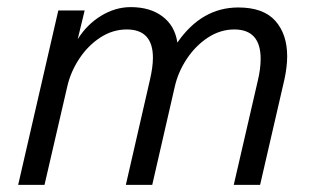

<svg xmlns="http://www.w3.org/2000/svg" viewBox="-20 -517 876 537"><path d="M143.1 -487.8H216.8L197.3 -407.2Q223.1 -448.7 262.9 -472.9Q302.7 -497.1 345.7 -497.1Q399.9 -497.1 434.6 -470.9Q469.2 -444.8 476.1 -397.9Q543.9 -496.1 646.5 -496.1Q716.8 -496.1 750 -458.7Q783.2 -421.4 783.2 -359.4Q783.2 -330.6 775.4 -294.4L707.5 0H633.8L701.2 -292Q709 -324.7 709 -352.5Q709 -434.6 635.3 -434.6Q596.2 -434.6 561.5 -411.9Q526.9 -389.2 502.4 -352.3Q478 -315.4 468.8 -274.4L405.8 0H332L399.4 -293.9Q407.7 -329.6 407.7 -355.5Q407.7 -434.6 334.5 -434.6Q294.9 -434.6 260.3 -411.9Q225.6 -389.2 201.4 -352.3Q177.2 -315.4 168 -274.4L104.5 0H30.8Z"/></svg>

Font: Acari Sans
Style: Italic
Weight: 400
Italic angle: -13°
Designer: Alfredo Marco Pradil and Stefan Peev
Foundry: Hanken Design Co.
Version: Version 1.045;January 11, 2019;FontCreator 11.5.0.2425 64-bi